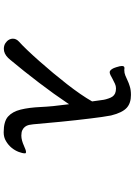

<svg xmlns="http://www.w3.org/2000/svg" viewBox="135 -830 729 1040"><g transform="rotate(90 500.0 -309.5)"><path d="M370.1 -538.6Q377.9 -538.6 387.7 -543.7Q397.5 -548.8 406.2 -553.7Q420.9 -561.5 433.1 -567.1Q445.3 -572.8 458 -572.8Q474.6 -572.8 485.4 -567.9Q496.1 -563 502.4 -554Q508.8 -544.9 512.7 -532.7Q518.1 -517.6 520 -506.3L528.8 -443.4Q495.6 -384.8 435.1 -307.1Q376 -231.4 311.5 -158.7Q243.7 -82 204.1 -46.4Q189 -32.2 189 -14.2Q189 -4.4 193.1 3.9Q197.3 12.2 202.4 17.3Q207.5 22.5 212.9 25.9Q226.1 34.7 244.1 34.7Q270 34.7 293 11.7Q297.9 6.8 304.2 -1Q362.3 -70.3 428.2 -156.7Q490.7 -238.8 537.6 -309.1L543.9 -318.8L545.4 -307.1Q556.2 -229 559.1 -165Q562 -101.1 573.2 -56.2Q584 -12.2 610.6 11.7Q637.2 35.6 696.3 35.6Q723.6 35.6 744.1 22.9Q765.6 10.3 780.3 -7.8Q794.9 -25.9 802.5 -46.1Q810.1 -66.4 810.1 -80.1Q810.1 -82.5 809.1 -83.5Q807.1 -85.4 802 -85.4Q796.9 -85.4 788.1 -82Q761.7 -70.8 755.1 -68.4Q748.5 -65.9 741.2 -64Q727.1 -60.1 713.9 -60.1Q695.3 -60.1 683.6 -65.9Q662.1 -76.7 656.2 -101.6Q653.8 -112.8 652.8 -124.5Q650.9 -146 639.2 -272Q635.3 -314 630.4 -356L621.1 -435.5Q613.3 -501.5 605 -545.9Q589.8 -607.9 562.5 -631.8Q537.6 -653.8 493.7 -653.8Q465.8 -653.8 445.8 -647Q428.2 -641.6 418.5 -636.7Q401.4 -628.9 388.2 -623.3Q375 -617.7 358.4 -617.7Q354 -617.7 352.5 -618.2Q351.1 -618.7 349.6 -618.7Q342.3 -618.7 339.8 -615.7Q336.9 -610.8 336.9 -605.2Q336.9 -599.6 338.4 -592.8Q344.2 -570.3 348.1 -561.5Q352.1 -552.7 356 -547.9L358.9 -544.4Q364.7 -538.6 370.1 -538.6Z"/></g></svg>

Font: Bakudai
Style: Light
Weight: 300
Version: Version 1.48